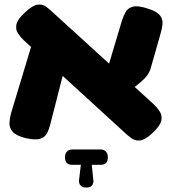

<svg xmlns="http://www.w3.org/2000/svg" viewBox="-20 -615 777 862"><path d="M665 -18Q632 13 609 15.5Q586 18 569 5Q552 -8 536 -23L88 -433Q72 -448 60.5 -465.5Q49 -483 54 -506Q59 -529 92 -559Q126 -591 148.5 -594Q171 -597 188 -584.5Q205 -572 221 -556L670 -147Q686 -132 697.5 -114Q709 -96 704 -73Q699 -50 665 -18ZM95 5Q51 -6 36 -24.5Q21 -43 22.5 -65Q24 -87 30 -108L126 -426L280 -347L205 -54Q200 -34 191 -16.5Q182 1 160.5 8Q139 15 95 5ZM530 -179 455 -280 527 -521Q534 -543 544 -561Q554 -579 576.5 -585Q599 -591 642 -577Q685 -564 698.5 -545.5Q712 -527 709.5 -505.5Q707 -484 700 -461L655 -303Q646 -280 629.5 -263Q613 -246 588.5 -227.5Q564 -209 530 -179ZM366 227Q350 227 341.5 217.5Q333 208 335 192L343 125H305Q272 125 272 93V89Q272 74 281 65Q290 56 305 56H431Q446 56 455 65Q464 74 464 89V93Q464 125 431 125H392L399 193Q401 208 393 217.5Q385 227 369 227Z"/></svg>

Font: Fredoka SemiExpanded
Style: Bold
Weight: 700
Width: 6
Designer: Ben Nathan
Foundry: Milena B. Brandão, Ben Nathan
Version: Version 2.001